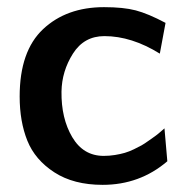

<svg xmlns="http://www.w3.org/2000/svg" viewBox="-20 -507 525 537"><path d="M35 -237Q35 -364 100.5 -425.5Q166 -487 271 -487Q325 -487 359.5 -478Q394 -469 443 -443L427 -357Q348 -406 272 -406Q215 -406 184 -357Q153 -308 152 -251Q151 -176 182 -123.5Q213 -71 270 -71Q286 -71 301.5 -73.5Q317 -76 329 -79.5Q341 -83 354.5 -89.5Q368 -96 376 -100.5Q384 -105 396.5 -114Q409 -123 413.5 -126Q418 -129 428.5 -138Q439 -147 440 -148L448 -56Q371 10 267 10Q186 10 132 -25Q78 -60 56.5 -113.5Q35 -167 35 -237Z"/></svg>

Font: Coval
Style: Bold
Weight: 700
Foundry: Context Ltd
Version: Version 001.000